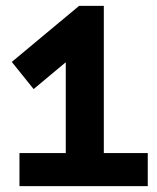

<svg xmlns="http://www.w3.org/2000/svg" viewBox="-20 -631 534 651"><path d="M248 -611H332V-112H481V0H46V-112H203V-420L94 -329L20 -421Z"/></svg>

Font: Podkova ExtraBold
Style: Regular
Weight: 800
Designer: Ilya Yudin
Foundry: Cyreal (www.cyreal.org)
Version: Version 2.103